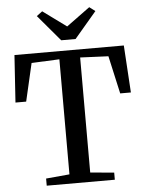

<svg xmlns="http://www.w3.org/2000/svg" viewBox="-63 -1023 816 1073"><g transform="rotate(-5 345.0 -486.5)"><path d="M287 -52V-697.5L130.5 -690.5L81.5 -478H21.5L39 -743H652.5L669 -478H609L561.5 -690.5L403.5 -697.5V-52L537 -40V0H155V-40ZM306.5 -802.5 182.5 -949 214.5 -973 346.5 -876.5 478.5 -973 511 -948.5 387 -802.5Z"/></g></svg>

Font: Merriweather 60pt Medium
Style: Regular
Weight: 500
Version: Version 2.100